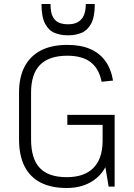

<svg xmlns="http://www.w3.org/2000/svg" viewBox="-20 -931 669 958"><path d="M313 7Q235 7 182 -20.5Q129 -48 102 -102Q75 -156 75 -236V-469Q75 -546 103 -599Q131 -652 184.5 -679.5Q238 -707 316 -707Q382 -707 429 -687Q476 -667 505 -627.5Q534 -588 544 -529L487 -523Q474 -589 432 -621Q390 -653 316 -653Q225 -653 180 -607.5Q135 -562 135 -469V-236Q135 -139 178.5 -93Q222 -47 313 -47Q400 -47 445.5 -92.5Q491 -138 492 -226L531 -205Q531 -141 504 -93.5Q477 -46 428 -19.5Q379 7 313 7ZM492 -181V-343L511 -308H316V-358H552V0H522ZM315 -755Q283 -755 253.5 -766.5Q224 -778 205.5 -812Q187 -846 187 -911H232Q232 -867 244.5 -845.5Q257 -824 276.5 -817Q296 -810 315 -810H322Q363 -810 385.5 -834.5Q408 -859 408 -911H453Q453 -846 434.5 -812.5Q416 -779 386.5 -767Q357 -755 325 -755Z"/></svg>

Font: Pathway Extreme 8pt Thin
Style: Regular
Weight: 100
Designer: Eduardo Rodriguez Tunni
Foundry: Eduardo Rodriguez Tunni
Version: Version 1.000